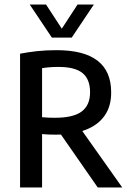

<svg xmlns="http://www.w3.org/2000/svg" viewBox="-20 -822 569 842"><path d="M68 0V-586.5Q104 -593.5 143.2 -597.8Q182.5 -602 228.5 -602Q348 -602 407.8 -555.8Q467.5 -509.5 467.5 -417.5Q468 -356.5 439 -315Q410 -273.5 355.2 -252.5Q300.5 -231.5 225 -231.5Q210 -231.5 193.8 -232Q177.5 -232.5 164.5 -234V0ZM408.5 0 217 -275.5H321L516 0ZM221 -305.5Q301.5 -305.5 338.2 -333Q375 -360.5 375 -417.5Q375 -474.5 342 -501.5Q309 -528.5 236.5 -528.5Q216 -528.5 199 -527.2Q182 -526 164.5 -523V-308Q181 -306.5 193.2 -306Q205.5 -305.5 221 -305.5ZM207.5 -657 110.5 -802H182L258 -685.5H244L320 -802H391.5L294.5 -657Z"/></svg>

Font: Encode Sans SC Condensed Medium
Style: Regular
Weight: 500
Width: 3
Designer: Multiple Designers
Foundry: Impallari Type
Version: Version 3.002